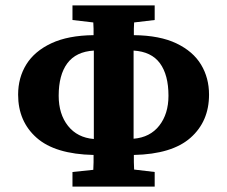

<svg xmlns="http://www.w3.org/2000/svg" viewBox="-20 -690 840 710"><path d="M248 -616V-670H552V-616L476 -607Q475 -596 475 -584Q475 -572 475 -560Q571 -559 632.5 -529.5Q694 -500 723.5 -451Q753 -402 753 -340Q753 -241 684.5 -180.5Q616 -120 475 -117Q475 -104 475 -90.5Q475 -77 476 -63L552 -54V0H248V-54L325 -62Q326 -76 326 -90Q326 -104 326 -117Q184 -120 115.5 -180.5Q47 -241 47 -340Q47 -403 77.5 -452Q108 -501 170 -530Q232 -559 326 -560Q326 -572 326 -584Q326 -596 325 -607ZM197 -336Q197 -268 231.5 -224.5Q266 -181 327 -176Q327 -211 327 -245Q327 -279 327 -313V-350Q327 -388 327 -426.5Q327 -465 327 -503Q261 -499 229 -456Q197 -413 197 -336ZM474 -314Q474 -280 474 -246Q474 -212 474 -177Q535 -182 569 -225.5Q603 -269 603 -336Q603 -413 571.5 -456Q540 -499 474 -503Q474 -465 474 -427Q474 -389 474 -350Z"/></svg>

Font: Source Serif Pro
Style: Bold
Weight: 700
Designer: Frank Grießhammer
Foundry: Adobe Systems Incorporated
Version: Version 3.001;hotconv 1.0.111;makeotfexe 2.5.65597